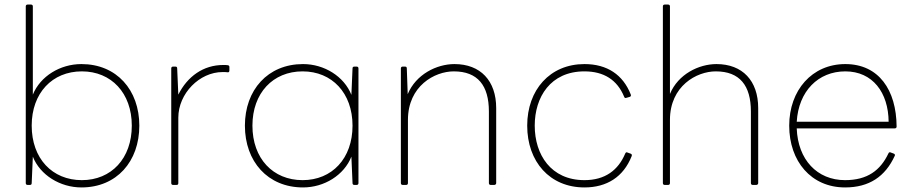

<svg xmlns="http://www.w3.org/2000/svg" viewBox="-20 -798 3993 842"><path d="M119 5 124 -111C156 -30 244 24 337 24C492 24 591 -90 591 -247C591 -403 492 -517 337 -517C244 -517 157 -464 124 -383V-770C124 -775 121 -778 116 -778H101C96 -778 93 -775 93 -770V5C93 10 96 13 101 13H111C116 13 119 11 119 5ZM339 -8C209 -8 119 -103 119 -247C119 -390 209 -485 339 -485C468 -485 558 -390 558 -247C558 -103 468 -8 339 -8Z M762 -383 757 -498C757 -504 754 -506 749 -506H739C734 -506 731 -503 731 -498V5C731 10 734 13 739 13H754C759 13 762 11 762 5V-282C762 -388 855 -482 956 -482C966 -482 971 -482 978 -481C983 -480 986 -483 986 -489V-504C986 -509 984 -511 979 -512C973 -513 968 -513 959 -513C872 -513 802 -463 762 -383Z M1526 -498 1521 -382C1489 -463 1402 -517 1309 -517C1154 -517 1054 -403 1054 -247C1054 -90 1154 24 1309 24C1402 24 1489 -30 1521 -111L1526 5C1526 11 1529 13 1535 13H1544C1549 13 1552 10 1552 5V-498C1552 -503 1549 -506 1544 -506H1535C1529 -506 1526 -504 1526 -498ZM1307 -8C1177 -8 1087 -103 1087 -247C1087 -390 1177 -485 1307 -485C1436 -485 1526 -390 1526 -247C1526 -103 1436 -8 1307 -8Z M1768 -385 1764 -498C1764 -504 1761 -506 1756 -506H1746C1741 -506 1738 -503 1738 -498V5C1738 10 1741 13 1746 13H1761C1766 13 1769 10 1769 5V-272C1769 -421 1886 -485 1970 -485C2075 -485 2124 -423 2124 -309V5C2124 10 2127 13 2132 13H2147C2152 13 2156 10 2156 5V-324C2156 -444 2087 -517 1973 -517C1895 -517 1804 -472 1768 -385Z M2746 -124 2732 -129C2727 -132 2724 -129 2722 -125C2691 -51 2633 -8 2543 -8C2396 -8 2325 -120 2325 -247C2325 -372 2394 -485 2543 -485C2629 -485 2687 -447 2717 -374C2719 -369 2721 -367 2727 -369L2741 -373C2747 -375 2748 -378 2746 -384C2712 -470 2643 -517 2543 -517C2392 -517 2292 -404 2292 -247C2292 -89 2391 24 2543 24C2641 24 2714 -22 2750 -113C2752 -118 2751 -122 2746 -124Z M2918 -386V-770C2918 -775 2915 -778 2910 -778H2895C2890 -778 2887 -775 2887 -770V5C2887 10 2890 13 2895 13H2910C2915 13 2918 10 2918 5V-272C2918 -421 3035 -485 3119 -485C3224 -485 3273 -423 3273 -309V5C3273 10 3276 13 3281 13H3296C3301 13 3305 10 3305 5V-324C3305 -444 3236 -517 3122 -517C3045 -517 2954 -473 2918 -386Z M3898 -125 3887 -129C3882 -132 3878 -130 3876 -125C3841 -51 3784 -8 3686 -8C3563 -8 3479 -98 3474 -235H3904C3909 -235 3912 -238 3912 -243C3911 -403 3834 -517 3687 -517C3541 -517 3441 -402 3441 -247C3441 -91 3537 24 3686 24C3791 24 3862 -23 3904 -115C3906 -119 3904 -123 3898 -125ZM3877 -264H3474C3482 -398 3568 -485 3687 -485C3807 -485 3876 -392 3877 -264Z"/></svg>

Font: LINE Seed JP_OTF Thin
Style: Regular
Weight: 250
Designer: LY Corporation & Fontrix & Fontworks
Version: Version 1.007